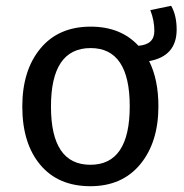

<svg xmlns="http://www.w3.org/2000/svg" viewBox="-20 -631 635 663"><path d="M590 -529Q590 -437 495 -420Q527 -356 527 -264Q527 -140 464.5 -64Q402 12 292 12Q181 12 119 -62Q57 -136 57 -263Q57 -388 119.5 -463.5Q182 -539 293 -539Q397 -539 458 -473Q513 -477 513 -524Q513 -561 499 -596L571 -611Q590 -578 590 -529ZM428 -264Q428 -465 293 -465Q156 -465 156 -263Q156 -62 292 -62Q428 -62 428 -264Z"/></svg>

Font: Fira Sans
Style: Regular
Weight: 400
Designer: Carrois Corporate & Edenspiekermann AG
Foundry: Carrois Corporate GbR & Edenspiekermann AG
Version: Version 4.106;PS 004.106;hotconv 1.0.70;makeotf.lib2.5.58329